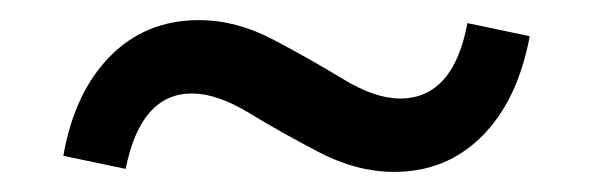

<svg xmlns="http://www.w3.org/2000/svg" viewBox="-20 -326 590 191"><path d="M372 -155Q335 -155 297.5 -174.5Q260 -194 228 -213.5Q196 -233 171 -233Q120 -233 105 -158L43 -171Q54 -234 89.5 -270Q125 -306 178 -306Q215 -306 252 -286.5Q289 -267 321 -247.5Q353 -228 378 -228Q431 -228 445 -303L507 -290Q495 -226 459.5 -190.5Q424 -155 372 -155Z"/></svg>

Font: EauTestInfant Semibold
Style: Italic
Weight: 600
Italic angle: -12°
Designer: Christian Thalmann (Catharsis Fonts)
Version: Version 0.001;PS 000.001;hotconv 1.0.88;makeotf.lib2.5.64775